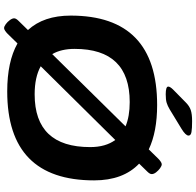

<svg xmlns="http://www.w3.org/2000/svg" viewBox="-30 -884 938 917"><g transform="rotate(90 438.5 -426.0)"><path d="M115 23Q107 23 96 15Q85 7 76.5 -4.5Q68 -16 68 -25Q68 -34 80 -46L124 -91Q55 -166 55 -295Q55 -708 482 -708Q610 -708 694 -668L739 -714Q745 -720 752.5 -725Q760 -730 765 -730Q773 -730 784 -722Q795 -714 803.5 -703Q812 -692 812 -682Q812 -673 800 -661L762 -622Q842 -546 842 -407Q842 8 417 8Q275 8 188 -41L141 7Q135 13 127.5 18Q120 23 115 23ZM214 -314Q214 -250 239 -207L584 -557Q537 -577 468 -577Q214 -577 214 -314ZM431 -123Q683 -123 683 -388Q683 -462 649 -508L297 -152Q349 -123 431 -123ZM431 -749Q394 -749 394 -761Q394 -770 409 -785L470 -845Q487 -862 506 -868.5Q525 -875 559 -875Q594 -875 611 -872Q628 -869 628 -858Q628 -844 595 -824L503 -768Q486 -758 471.5 -753.5Q457 -749 431 -749Z"/></g></svg>

Font: Asap Expanded Expanded Regular
Style: Bold Italic
Weight: 700
Width: 7
Italic angle: -6°
Designer: Pablo Cosgaya
Foundry: Omnibus-Type
Version: Version 3.001; ttfautohint (v1.8.4.7-5d5b)